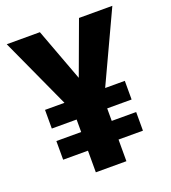

<svg xmlns="http://www.w3.org/2000/svg" viewBox="-131 -811 809 909"><g transform="rotate(-20 273.0 -357.0)"><path d="M273 -448 174 -714H7L169 -360H71V-266H196V-203H71V-109H196V0H350V-109H473V-203H350V-266H473V-360H374L539 -714H371Z"/></g></svg>

Font: Noto Sans Lao SemiCondensed ExtraBold
Style: Regular
Weight: 800
Width: 4
Designer: Monotype Design Team
Foundry: Monotype Imaging Inc.
Version: Version 2.003